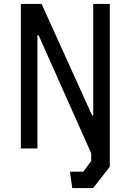

<svg xmlns="http://www.w3.org/2000/svg" viewBox="-20 -750 660 970"><path d="M175 -571.7H169V0H85.3V-730H190.2L445 -167.5H451V-730H534.7V0L457.5 61.7ZM345 200 333.3 117.2H401L440.7 63.5V-20H534.7V92.5L450.7 200Z"/></svg>

Font: Monaspace Krypton Var ExLight
Style: Regular
Weight: 200
Designer: Riley Cran and the Lettermatic Team
Version: Version 1.200 (Monaspace Krypton Var)